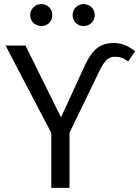

<svg xmlns="http://www.w3.org/2000/svg" viewBox="-20 -908 673 928"><path d="M180.2 -888.2Q202.6 -888.2 217.8 -872.8Q232.9 -857.4 232.9 -835Q232.9 -812.5 217.8 -797.4Q202.6 -782.2 180.2 -782.2Q157.2 -782.2 141.6 -797.4Q126 -812.5 126 -835Q126 -857.4 141.6 -872.8Q157.2 -888.2 180.2 -888.2ZM383.8 -888.2Q406.7 -888.2 422.4 -872.8Q438 -857.4 438 -835Q438 -812.5 422.4 -797.4Q406.7 -782.2 383.8 -782.2Q361.3 -782.2 346.2 -797.4Q331.1 -812.5 331.1 -835Q331.1 -857.4 346.2 -872.8Q361.3 -888.2 383.8 -888.2ZM228 0V-265.1L6.8 -688H103L274.9 -340.8L389.2 -589.8Q416.5 -649.4 448.5 -674.8Q480.5 -700.2 530.8 -700.2Q584.5 -700.2 632.8 -660.2L599.1 -610.8Q571.3 -633.8 536.1 -633.8Q512.7 -633.8 496.3 -619.4Q480 -605 460.9 -565.9L315.9 -266.1V0Z"/></svg>

Font: Fira Sans Book
Style: Regular
Weight: 350
Designer: Carrois Corporate & Edenspiekermann AG
Foundry: Carrois Corporate GbR & Edenspiekermann AG
Version: Version 4.203;PS 004.203;hotconv 1.0.88;makeotf.lib2.5.64775